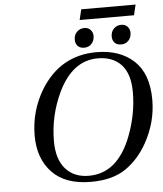

<svg xmlns="http://www.w3.org/2000/svg" viewBox="-62 -1008 914 1077"><g transform="rotate(-5 394.5 -469.5)"><path d="M593 -787Q593 -814 610 -831Q627 -848 652 -848Q674 -848 687 -833.5Q700 -819 700 -799Q700 -773 684 -755.5Q668 -738 642 -738Q619 -738 606 -751.5Q593 -765 593 -787ZM385 -787Q385 -814 402 -831Q419 -848 444 -848Q466 -848 479 -833.5Q492 -819 492 -799Q492 -773 476 -755.5Q460 -738 434 -738Q411 -738 398 -751.5Q385 -765 385 -787ZM114 -270Q114 -406 183 -523Q294 -707 500 -707Q631 -707 710 -634Q789 -561 789 -414Q789 -289 726 -175Q678 -88 603.5 -36.5Q529 15 407 15Q263 15 188.5 -63Q114 -141 114 -270ZM219 -230Q219 -128 267 -74Q315 -20 398 -20Q560 -20 637 -220Q684 -342 684 -466Q684 -569 636.5 -620.5Q589 -672 504 -672Q362 -672 281 -504Q219 -373 219 -230ZM422 -895 436 -954H742L728 -895Z"/></g></svg>

Font: Lingua Franca
Style: Italic
Weight: 400
Italic angle: -13°
Version: Version 1.19